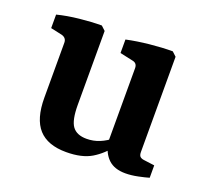

<svg xmlns="http://www.w3.org/2000/svg" viewBox="-85 -531 690 641"><g transform="rotate(20 260.0 -211.0)"><path d="M357 -68Q331 -33 297 -12.5Q263 8 207 8Q141 8 109 -27.5Q77 -63 77 -138V-333Q77 -350 60 -355L19 -364V-412Q54 -421 97 -425.5Q140 -430 175 -430L190 -416V-154Q190 -99 205.5 -78Q221 -57 256 -57Q280 -57 302 -66Q324 -75 344 -92ZM499 -7Q486 -3 462 2Q438 7 417 7Q378 7 356.5 -13.5Q335 -34 328 -71V-334Q328 -352 311 -355L265 -365V-413Q302 -421 346 -425.5Q390 -430 427 -430L442 -416V-78Q442 -66 447 -61.5Q452 -57 461 -56L499 -51Z"/></g></svg>

Font: Rasa SemiBold
Style: Regular
Weight: 600
Designer: Anna Giedrys (Yrsa+Rasa design), David Brezina (Yrsa art-direction, Rasa art-direction, design)
Foundry: Rosetta Type Foundry
Version: Version 2.004